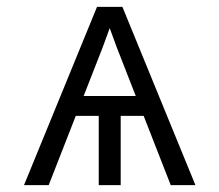

<svg xmlns="http://www.w3.org/2000/svg" viewBox="-20 -540 640 560"><path d="M50 0 263 -520H337L550 0H478L399 -202H332V0H268V-202H201L122 0ZM224 -260H376L342 -347Q331 -374 320.5 -402Q310 -430 300 -458Q290 -430 279.5 -402Q269 -374 258 -347Z"/></svg>

Font: Iosevka Aile Light
Style: Regular
Weight: 300
Designer: Belleve Invis
Foundry: Belleve Invis
Version: Version 27.3.5; ttfautohint (v1.8.4)